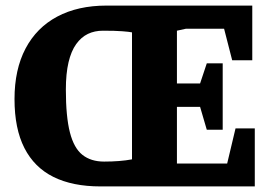

<svg xmlns="http://www.w3.org/2000/svg" viewBox="-20 -668 970 688"><path d="M340 0Q240 0 171.5 -34Q103 -68 67.5 -137.5Q32 -207 32 -313Q32 -419 71.5 -494Q111 -569 185 -608.5Q259 -648 362 -648H884V-452H812L783 -565H646L614 -558V-369H697L721 -441H778V-203H721L697 -285H614V-82Q630 -82 641 -82Q652 -82 665 -82H794L824 -208H893V0ZM353 -89Q381 -89 406.5 -91Q432 -93 453 -97V-552Q444 -554 418.5 -556Q393 -558 349 -558Q319 -558 295 -546.5Q271 -535 253 -510Q235 -485 225.5 -444.5Q216 -404 216 -347Q216 -250 230.5 -193.5Q245 -137 275.5 -113Q306 -89 353 -89Z"/></svg>

Font: Faustina ExtraBold
Style: Regular
Weight: 800
Designer: Alfonso Garcia
Foundry: http://www.omnibus-type.com
Version: Version 1.200